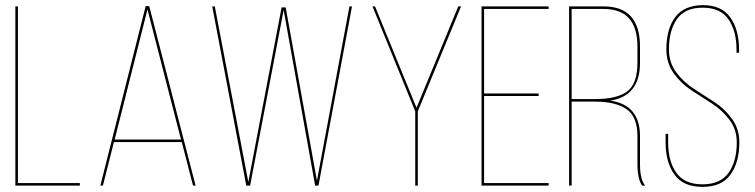

<svg xmlns="http://www.w3.org/2000/svg" viewBox="-20 -725 2948 750"><path d="M292 0H40V-700H50V-10H292Z M690 -170H425L382 0H372L549 -701H563L744 0H734ZM556 -688 428 -180H687Z M1088 -686 957 0H942L809 -700H819L950 -14L1080 -696H1096L1218 -19L1345 -700H1355L1224 0H1211Z M1602 0V-290L1435 -700H1445L1607 -304L1770 -700H1781L1612 -290V0Z M1871 -360H2084V-350H1871V-10H2123V0H1861V-700H2123V-690H1871Z M2203 -700H2338Q2480 -700 2480 -543V-480Q2480 -349 2363 -332Q2480 -316 2480 -193V-83Q2480 -25 2500 0H2488Q2470 -28 2470 -83V-193Q2470 -269 2427.5 -298.5Q2385 -328 2305 -328H2213V0H2203ZM2213 -338H2305Q2390 -338 2430 -368Q2470 -398 2470 -480V-543Q2470 -690 2338 -690H2213Z M2725 -705Q2799 -705 2833 -656.5Q2867 -608 2867 -531V-519H2857V-531Q2857 -604 2825.5 -649.5Q2794 -695 2725 -695Q2655 -695 2624 -650Q2593 -605 2593 -532Q2593 -481 2621.5 -442.5Q2650 -404 2690.5 -378Q2731 -352 2771 -326Q2811 -300 2839.5 -260.5Q2868 -221 2868 -169Q2868 -91 2833.5 -43Q2799 5 2724 5Q2649 5 2614.5 -43Q2580 -91 2580 -169V-202H2590V-169Q2590 -95 2622 -50Q2654 -5 2724 -5Q2794 -5 2826 -50Q2858 -95 2858 -169Q2858 -219 2829.5 -257Q2801 -295 2761 -320.5Q2721 -346 2680.5 -372.5Q2640 -399 2611.5 -439Q2583 -479 2583 -532Q2583 -612 2617.5 -658Q2652 -704 2725 -705Z"/></svg>

Font: Bebas Neue Thin
Style: Regular
Weight: 200
Designer: Ryoichi Tsunekawa
Foundry: Ryoichi Tsunekawa
Version: Version 1.003;PS 001.003;hotconv 1.0.70;makeotf.lib2.5.58329